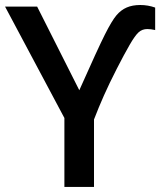

<svg xmlns="http://www.w3.org/2000/svg" viewBox="-20 -740 638 760"><path d="M293.9 -382.8Q367.7 -548.8 395.3 -603.5Q422.9 -658.2 440.9 -679.4Q459 -700.7 481.7 -710.4Q504.4 -720.2 535.2 -720.2Q565.9 -720.2 594.2 -710V-621.1Q577.1 -625 563 -625Q543 -625 528.8 -612.3Q514.6 -599.6 493.2 -562.5Q471.7 -525.4 442.1 -467.5Q412.6 -409.7 391.6 -362.5Q370.6 -315.4 352.1 -267.1V0H234.9V-272.9L0 -713.9H127Z"/></svg>

Font: JBL Sans
Style: Semibold
Weight: 600
Version: Version 1.10